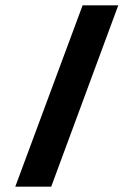

<svg xmlns="http://www.w3.org/2000/svg" viewBox="-20 -696 498 716"><path d="M288 -676H421L171 0H37Z"/></svg>

Font: Pridi Medium
Style: Regular
Weight: 500
Designer: Katatrad Team
Foundry: CadsonDemak
Version: Version 1.001